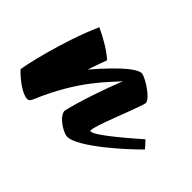

<svg xmlns="http://www.w3.org/2000/svg" viewBox="-136 -437 613 613"><g transform="rotate(45 171.0 -130.5)"><path d="M115 -236C87 -261 50 -280 23 -293C-28 -179 -60 -32 -60 -20C-36 5 0 32 22 32C31 32 33 26 37 18C99 -129 172 -193 197 -223L198 -224C175 -166 145 -80 133 -26C133 -3 178 27 198 27C244 27 359 -76 402 -120C395 -128 386 -138 380 -144C357 -124 260 -38 239 -38C237 -38 236 -39 236 -41C236 -63 281 -168 297 -218C298 -222 299 -225 299 -227C299 -246 239 -285 222 -285C208 -285 173 -265 92 -171C100 -193 107 -215 115 -236Z"/></g></svg>

Font: Yesteryear
Style: Regular
Weight: 400
Designer: Astigmatic (AOETI)
Foundry: Astigmatic (AOETI)
Version: Version 1.000